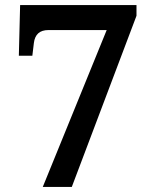

<svg xmlns="http://www.w3.org/2000/svg" viewBox="-20 -734 603 754"><path d="M148 0 399 -616H171Q144 -616 130 -603Q116 -590 113 -565L107 -515H54L59 -714H516V-672L262 0Z"/></svg>

Font: Noto Serif Hebrew SemiBold
Style: Regular
Weight: 600
Version: Version 2.003